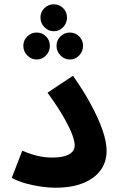

<svg xmlns="http://www.w3.org/2000/svg" viewBox="-20 -871 557 897"><path d="M35 -40 84 -167Q121 -151 155 -143Q189 -135 223 -135Q258 -135 281.5 -141.5Q305 -148 317 -161Q329 -174 329 -192Q329 -209 318.5 -239Q308 -269 281 -317.5Q254 -366 202 -438L321 -517Q369 -449 404 -384.5Q439 -320 458.5 -264.5Q478 -209 478 -167Q478 -115 450.5 -76.5Q423 -38 369.5 -16Q316 6 238 6Q209 6 173 1Q137 -4 100.5 -14Q64 -24 35 -40ZM231 -725Q206 -725 187.5 -744Q169 -763 169 -789Q169 -815 187.5 -833Q206 -851 231 -851Q257 -851 275 -833Q293 -815 293 -789Q293 -763 275 -744Q257 -725 231 -725ZM151 -593Q126 -593 107.5 -612Q89 -631 89 -657Q89 -683 107.5 -701Q126 -719 151 -719Q177 -719 195 -701Q213 -683 213 -657Q213 -631 195 -612Q177 -593 151 -593ZM306 -593Q281 -593 262.5 -612Q244 -631 244 -657Q244 -683 262.5 -701Q281 -719 306 -719Q332 -719 350 -701Q368 -683 368 -657Q368 -631 350 -612Q332 -593 306 -593Z"/></svg>

Font: Farlight84_Sys_V01
Style: Bold
Weight: 700
Designer: Monotype Design Team, Nadine Chahine and Nizar Qandah
Foundry: Monotype Imaging Inc.
Version: Version 2.004;October 31, 2024;FontCreator 14.0.0.2814 64-bi